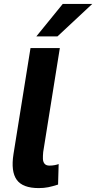

<svg xmlns="http://www.w3.org/2000/svg" viewBox="-20 -951 492 982"><path d="M178 11Q96 11 65.5 -31.5Q35 -74 49 -163L136 -705H286L201 -174Q199 -154 199.5 -138.5Q200 -123 208 -113.5Q216 -104 233 -104Q247 -104 260 -106.5Q273 -109 280 -112L277 -7Q249 2 227 6.5Q205 11 178 11ZM166 -765 301 -931H452L274 -765Z"/></svg>

Font: Nunito Sans 7pt Condensed ExtraBold
Style: Italic
Weight: 800
Width: 3
Italic angle: -9°
Designer: Vernon Adams
Foundry: Vernon Adams
Version: Version 3.101;gftools[0.9.27]